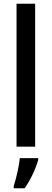

<svg xmlns="http://www.w3.org/2000/svg" viewBox="-20 -780 275 1021"><path d="M167 0V-760H68V0ZM183 71V61H85C82 102 65 174 53 209V221H111C141 179 170 118 183 71Z"/></svg>

Font: Noto Sans Devanagari Condensed Medium
Style: Regular
Weight: 500
Width: 3
Designer: Jelle Bosma - Monotype Design Team
Foundry: Monotype Imaging Inc.
Version: Version 2.004